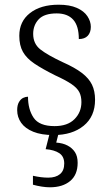

<svg xmlns="http://www.w3.org/2000/svg" viewBox="-20 -564 472 816"><path d="M208 10Q156 10 121.5 -4Q87 -18 70 -42Q53 -66 53 -96Q53 -117 60.5 -130Q68 -143 78.5 -148Q89 -153 99 -153Q99 -99 123 -63.5Q147 -28 212 -28Q267 -28 296.5 -57.5Q326 -87 326 -130Q326 -155 317 -172.5Q308 -190 284 -206.5Q260 -223 214 -244Q160 -271 126.5 -293.5Q93 -316 77.5 -343.5Q62 -371 62 -412Q62 -473 107.5 -508.5Q153 -544 229 -544Q276 -544 306.5 -530.5Q337 -517 351.5 -495Q366 -473 366 -450Q366 -426 353 -412Q340 -398 315 -398Q315 -454 291 -480.5Q267 -507 221 -507Q168 -507 144.5 -482Q121 -457 121 -420Q121 -378 151.5 -354Q182 -330 246 -300Q298 -277 328 -254Q358 -231 371 -204Q384 -177 384 -140Q384 -69 335.5 -29.5Q287 10 208 10ZM192 232Q176 232 157 229Q138 226 120 221V183Q138 187 154 189Q170 191 185 191Q217 191 235 176Q253 161 253 131Q253 101 232 87Q211 73 174 70L194 -9H232L219 42Q247 44 267 54.5Q287 65 298.5 82.5Q310 100 310 128Q310 179 278 205.5Q246 232 192 232Z"/></svg>

Font: Noto Rashi Hebrew Light
Style: Regular
Weight: 300
Version: Version 1.006